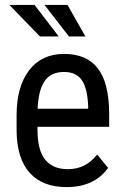

<svg xmlns="http://www.w3.org/2000/svg" viewBox="-20 -760 508 790"><path d="M253.4 9.8C330.2 9.8 387.4 -16.6 424.8 -69.3L379.9 -124C363 -103.2 344.8 -88 325.4 -78.4C306.1 -68.8 283.7 -64 258.3 -64C218.3 -64 187.6 -76.8 166.3 -102.5C144.9 -128.3 134.3 -169.4 134.3 -226.1V-238.3H429.2V-294.9C428.5 -378.3 412.9 -439.6 382.3 -479C351.7 -518.4 305.5 -538.1 243.7 -538.1C182.1 -538.1 134.2 -515.7 99.9 -470.9C65.5 -426.2 48.3 -364.4 48.3 -285.6V-221.7C49 -145.8 66.9 -88.3 102.1 -49.1C137.2 -9.8 187.7 9.8 253.4 9.8ZM243.7 -463.9C275.9 -463.9 299.9 -453.1 315.7 -431.6C331.5 -410.2 340.5 -374.3 342.8 -324.2V-312.5H134.8C137 -364.3 146.8 -402.4 164.1 -427C181.3 -451.6 207.8 -463.9 243.7 -463.9ZM221.7 -609.9 122.1 -739.7H18.6L144.5 -609.9ZM331.5 -609.9 257.8 -739.7H163.1L263.7 -609.9Z"/></svg>

Font: Roboto Condensed
Style: Regular
Weight: 400
Designer: Google
Version: Version 2.134; 2016